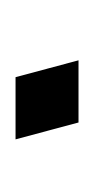

<svg xmlns="http://www.w3.org/2000/svg" viewBox="43 -142 121 247"><g transform="rotate(-90 103.5 -18.5)"><path d="M58.4 -19 58.7 -18 69.4 22H149.4L138.7 -18L138.4 -19L127.7 -59H47.7Z"/></g></svg>

Font: Nordica Advanced
Style: RegularLObl
Weight: 300
Version: Version 1.07